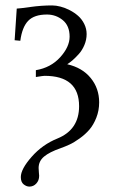

<svg xmlns="http://www.w3.org/2000/svg" viewBox="-20 -462 423 711"><path d="M88.9 229Q78.1 229 67.6 220.7Q57.1 212.4 57.1 193.8Q57.1 164.1 97.2 118.7Q137.2 73.2 192.9 50.8Q272.9 18.1 272.9 -68.8Q272.9 -181.2 145 -181.2Q140.1 -181.2 112.8 -176.8V-202.1Q168 -211.4 202.9 -250Q237.8 -288.6 237.8 -326.2Q237.8 -366.7 212.4 -387.5Q187 -408.2 153.8 -408.2Q106.9 -408.2 84.5 -385Q62 -361.8 55.2 -311L34.2 -313L42 -430.2Q49.8 -430.2 91.3 -436Q132.8 -441.9 172.9 -441.9Q187.5 -441.9 204.3 -437.5Q221.2 -433.1 238.3 -424.3Q255.4 -415.5 269.3 -403.3Q283.2 -391.1 292 -373.3Q300.8 -355.5 300.8 -335.9Q300.8 -314.9 292.5 -295.2Q284.2 -275.4 271.2 -261.2Q258.3 -247.1 248.3 -238.5Q238.3 -230 229 -224.1Q284.7 -211.4 315.9 -173.1Q347.2 -134.8 347.2 -83Q347.2 -52.7 336.7 -26.1Q326.2 0.5 311 18.1Q295.9 35.6 275.1 50.5Q254.4 65.4 238 73Q221.7 80.6 204.1 86.9Q163.1 101.1 143.1 117.9Q123 134.8 123 160.2Q123 167.5 124 177Q125 186.5 125 189Q125 206.1 114.5 217.5Q104 229 88.9 229Z"/></svg>

Font: Linux Biolinum
Style: Regular
Weight: 400
Designer: Philipp H. Poll
Foundry: Philipp H. Poll
Version: Version 0.6.4